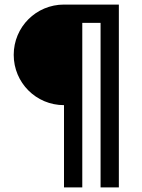

<svg xmlns="http://www.w3.org/2000/svg" viewBox="-20 -820 620 840"><path d="M40 -580C40 -458 138 -360 260 -360V0H340V-720H420V0H500V-800H260C138 -800 40 -702 40 -580Z"/></svg>

Font: Gauge
Style: Regular
Weight: 400
Designer: Daniel Pimley
Foundry: Daniel Pimley
Version: Version 1.004;PS 001.001;hotconv 1.0.56